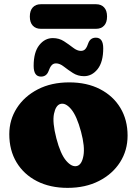

<svg xmlns="http://www.w3.org/2000/svg" viewBox="-20 -896 664 930"><path d="M315.5 -497Q401 -497 464.5 -464.2Q528 -431.5 563 -373.5Q598 -315.5 598 -239Q598 -167.5 561.5 -110.2Q525 -53 459.5 -19.5Q394 14 307.5 14Q222.5 14 159 -18.5Q95.5 -51 60.2 -109.5Q25 -168 25 -246Q25 -315.5 61.5 -372.5Q98 -429.5 163.2 -463.2Q228.5 -497 315.5 -497ZM353 -92Q376.5 -98.5 384.2 -142Q392 -185.5 372.5 -258Q352 -334.5 324.8 -367Q297.5 -399.5 272.5 -392.5Q250 -386 241.5 -344.8Q233 -303.5 253 -226Q273 -149.5 300.5 -117.5Q328 -85.5 353 -92ZM387 -527Q357 -527 333 -542.5Q309 -558 289.2 -573.5Q269.5 -589 251.5 -589Q238 -589 229.8 -579.5Q221.5 -570 214.5 -550Q204.5 -525 178.5 -525Q143 -525 143 -577Q143 -643 170 -677.2Q197 -711.5 236 -711.5Q266.5 -711.5 290.2 -696Q314 -680.5 334 -665Q354 -649.5 371.5 -649.5Q386 -649.5 394 -659.2Q402 -669 408.5 -689Q418.5 -713.5 444.5 -713.5Q480 -713.5 480 -662Q480 -595.5 452.8 -561.2Q425.5 -527 387 -527ZM124.5 -815.5Q124.5 -845 138.8 -860.2Q153 -875.5 177.5 -875.5H445.5Q470 -875.5 484.2 -860.2Q498.5 -845 498.5 -816Q498.5 -787 484.2 -771.8Q470 -756.5 445.5 -756.5H177.5Q153 -756.5 138.8 -771.8Q124.5 -787 124.5 -815.5Z"/></svg>

Font: Fraunces 9pt S100 Black
Style: Regular
Weight: 900
Version: Version 1.000; ttfautohint (v1.8.3)